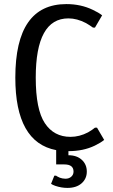

<svg xmlns="http://www.w3.org/2000/svg" viewBox="-20 -730 555 940"><path d="M444 -17Q388 10 315 10V30Q356 30 380.5 52.5Q405 75 405 110Q405 145 379.5 167.5Q354 190 310 190Q281 190 251 180Q237 175 230 170L246 130H255L257 132Q259 133 263.5 135.5Q268 138 273 140Q278 142 285.5 143.5Q293 145 300 145Q318 145 329 135Q340 125 340 110Q340 75 295 75H255V5Q55 -33 55 -350Q55 -710 305 -710Q376 -710 434 -682Q462 -669 480 -655L445 -595H435Q420 -606 401 -617Q357 -640 315 -640Q155 -640 155 -350Q155 -194 199.5 -127Q244 -60 325 -60Q369 -60 411 -82Q432 -94 445 -105H455L490 -45Q473 -31 444 -17Z"/></svg>

Font: Scada
Style: Regular
Weight: 400
Designer: Jovanny Lemonad
Foundry: Jovanny Lemonad
Version: Version 4.100;PS 004.100;hotconv 1.0.88;makeotf.lib2.5.64775